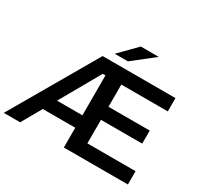

<svg xmlns="http://www.w3.org/2000/svg" viewBox="-184 -1128 1427 1363"><g transform="rotate(30 529.0 -447.0)"><path d="M749 -894H602L467 -757H575ZM617 -109V-302H955V-409H617V-591H998V-700H401L-5 0H129L221 -162H487V0H1012V-109ZM279 -264 465 -591H487V-264Z"/></g></svg>

Font: Montserrat Lite SemiBold
Style: Regular
Weight: 600
Designer: Julieta Ulanovsky
Foundry: Julieta Ulanovsky
Version: Version 7.200;PS 007.200;hotconv 1.0.88;makeotf.lib2.5.64775